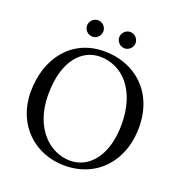

<svg xmlns="http://www.w3.org/2000/svg" viewBox="-144 -928 990 1059"><g transform="rotate(20 351.0 -398.5)"><path d="M393 -759C393 -733 415 -711 441 -711C467 -711 489 -733 489 -759C489 -785 467 -807 441 -807C415 -807 393 -785 393 -759ZM204 -759C204 -733 226 -711 252 -711C278 -711 300 -733 300 -759C300 -785 278 -807 252 -807C226 -807 204 -785 204 -759ZM331 -622C463 -622 570 -512 570 -310C570 -131 484 -26 370 -26C248 -26 133 -135 133 -327C133 -537 232 -622 331 -622ZM666 -329C666 -536 523 -658 344 -658C150.3 -658 37 -503.9 37 -310C37 -113 180 10 350 10C460.8 10 549.3 -37.7 604.2 -116C644 -172.7 666 -245 666 -329Z"/></g></svg>

Font: Libertinus Math
Style: Regular
Weight: 400
Designer: Philipp H. Poll
Foundry: Khaled Hosny
Version: Version 6.2